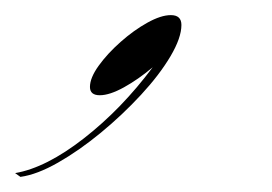

<svg xmlns="http://www.w3.org/2000/svg" viewBox="-139 -116 360 254"><path d="M101 -83Q101 -66 86.5 -41.5Q72 -17 47.5 9.5Q23 36 -5.5 59.5Q-34 83 -62 99Q-90 115 -112 118L-119 113Q-78 106 -28 67Q22 28 63 -27Q44 -11 25 -0.5Q6 10 -7 10Q-20 10 -20 -1Q-20 -13 -8.5 -29Q3 -45 20.5 -60.5Q38 -76 56 -86Q74 -96 87 -96Q101 -96 101 -83Z"/></svg>

Font: Ballet 16pt
Style: Regular
Weight: 400
Designer: Maximiliano R. Sproviero
Foundry: Omnibus-Type
Version: Version 1.100; ttfautohint (v1.8.3)